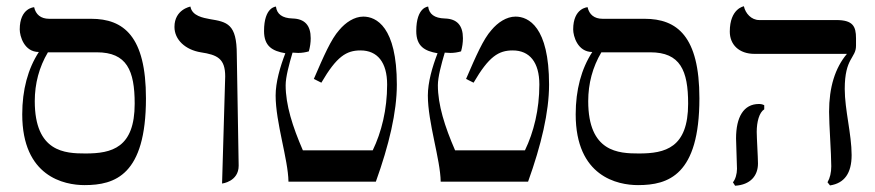

<svg xmlns="http://www.w3.org/2000/svg" viewBox="-20 -580 2795 613"><path d="M289 -413C385 -413 410 -355 410 -249C410 -108 337 -90 253 -90C188 -90 91 -94 91 -257C91 -313 105 -366 133 -413ZM250 11C347 11 446 -21 446 -266C446 -464 375 -520 271 -520H137C110 -520 94 -534 89 -557C89 -557 43 -555 43 -486C43 -465 57 -414 104 -414C69 -360 51 -293 51 -215C51 -16 185 11 250 11Z M689 6C689 6 742 0 742 -51L736 -406C736 -504 705 -510 650 -519C629 -523 593 -529 588 -559C588 -559 537 -550 537 -494C537 -453 572 -421 621 -413C674 -405 699 -393 699 -336Z M891 -410C874 -366 860 -317 860 -275C860 -189 900 -71 901 0H1180C1222 -117 1247 -222 1247 -310C1247 -495 1181 -527 1140 -527C1111 -527 1083 -508 1063 -484C1037 -455 1014 -402 982 -328L1006 -316C1055 -400 1086 -419 1131 -419C1185 -419 1216 -381 1216 -310C1216 -230 1198 -158 1170 -100H947C914 -176 892 -245 892 -308C892 -334 903 -375 914 -412C920 -412 926 -411 932 -411C944 -411 956 -413 966 -416C970 -430 972 -444 972 -458C972 -499 953 -520 914 -521C881 -522 864 -535 861 -559C861 -559 823 -558 823 -481C823 -432 850 -417 891 -410Z M1377 -410C1360 -366 1346 -317 1346 -275C1346 -189 1386 -71 1387 0H1666C1708 -117 1733 -222 1733 -310C1733 -495 1667 -527 1626 -527C1597 -527 1569 -508 1549 -484C1523 -455 1500 -402 1468 -328L1492 -316C1541 -400 1572 -419 1617 -419C1671 -419 1702 -381 1702 -310C1702 -230 1684 -158 1656 -100H1433C1400 -176 1378 -245 1378 -308C1378 -334 1389 -375 1400 -412C1406 -412 1412 -411 1418 -411C1430 -411 1442 -413 1452 -416C1456 -430 1458 -444 1458 -458C1458 -499 1439 -520 1400 -521C1367 -522 1350 -535 1347 -559C1347 -559 1309 -558 1309 -481C1309 -432 1336 -417 1377 -410Z M2056 -413C2152 -413 2177 -355 2177 -249C2177 -108 2104 -90 2020 -90C1955 -90 1858 -94 1858 -257C1858 -313 1872 -366 1900 -413ZM2017 11C2114 11 2213 -21 2213 -266C2213 -464 2142 -520 2038 -520H1904C1877 -520 1861 -534 1856 -557C1856 -557 1810 -555 1810 -486C1810 -465 1824 -414 1871 -414C1836 -360 1818 -293 1818 -215C1818 -16 1952 11 2017 11Z M2396 -159C2396 -191 2404 -221 2420 -231V-244C2415 -247 2409 -248 2403 -248C2354 -248 2330 -206 2330 -138C2330 -119 2333 -59 2333 -41C2333 -25 2328 -7 2320 2L2327 13C2376 10 2400 -19 2400 -58C2400 -77 2396 -140 2396 -159ZM2677 -296C2677 -396 2713 -394 2713 -434V-458C2713 -496 2703 -516 2650 -516H2404C2379 -516 2360 -537 2355 -560C2355 -560 2310 -553 2310 -479C2310 -438 2339 -408 2389 -408H2684C2646 -363 2627 -301 2627 -223C2627 -181 2634 -91 2634 -49C2634 -29 2630 -12 2622 2L2630 12C2676 5 2699 -27 2699 -85C2699 -151 2677 -230 2677 -296Z"/></svg>

Font: Libertinus Serif
Style: Regular
Weight: 400
Designer: Philipp H. Poll
Foundry: Khaled Hosny
Version: Version 6.2